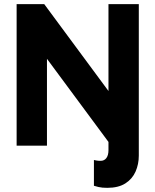

<svg xmlns="http://www.w3.org/2000/svg" viewBox="-20 -701 748 924"><path d="M60 0V-681H193L502 -263V-681H648V48Q648 89 632.5 124.5Q617 160 583.5 181.5Q550 203 496 203Q471 203 454 199Q437 195 432 193V69Q437 70 444.5 71.5Q452 73 464 73Q482 73 492 59.5Q502 46 502 22V-18L206 -418V0Z"/></svg>

Font: Gabarito
Style: Bold
Weight: 700
Designer: Leandro Assis / Alvaro Franca / Felipe Casaprima
Foundry: Naipe Foundry
Version: Version 1.000